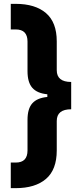

<svg xmlns="http://www.w3.org/2000/svg" viewBox="-20 -796 433 998"><path d="M36 182V49H61Q93 49 108 33Q123 17 123 -14V-173Q123 -231 148 -259Q173 -287 226 -292V-306Q173 -311 148 -339.5Q123 -368 123 -426V-580Q123 -611 108 -627Q93 -643 61 -643H36V-776H61Q163 -776 219 -728Q275 -680 275 -581V-431Q275 -370 350 -370V-228Q275 -228 275 -167V-14Q275 86 219 134Q163 182 61 182Z"/></svg>

Font: Sora-SIA
Style: Bold
Weight: 700
Designer: Jonathan Barnbrook, Julián Moncada
Foundry: Barnbrook Fonts
Version: Version 2.000